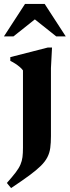

<svg xmlns="http://www.w3.org/2000/svg" viewBox="-41 -697 355 978"><path d="M76 -338.5Q69 -348 59.2 -356.2Q49.5 -364.5 37.2 -372.5Q25 -380.5 11.5 -387V-406L203 -455H224L218.5 -350.5V-4Q218.5 30.5 215 56.5Q211.5 82.5 200.2 104.2Q189 126 166.8 148Q144.5 170 107.8 197Q71 224 15.5 261L-6 235Q22 203.5 38.8 181.5Q55.5 159.5 63.2 141.2Q71 123 73.5 103.2Q76 83.5 76 56ZM-21 -511.5 86.5 -677H186.5L294 -511.5H245.5L113 -617H160L27.5 -511.5Z"/></svg>

Font: Newsreader 24pt
Style: Bold
Weight: 700
Designer: Hugues Gentile
Foundry: Production Type
Version: Version 1.003